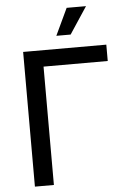

<svg xmlns="http://www.w3.org/2000/svg" viewBox="-62 -988 702 1033"><g transform="rotate(-5 289.5 -471.5)"><path d="M533.2 -727.5V-639.2H186.5V0H84V-727.5ZM269.5 -798.3 337.9 -943.4H442.4L346.7 -798.3Z"/></g></svg>

Font: Inter Cardless
Style: Regular
Weight: 400
Designer: Rasmus Andersson
Foundry: rsms
Version: Version 4.001;git-9221beed3